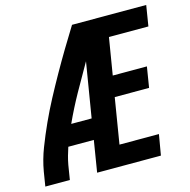

<svg xmlns="http://www.w3.org/2000/svg" viewBox="-107 -840 935 945"><g transform="rotate(-15 360.0 -367.5)"><path d="M9 0H134L146 -74Q150 -96 156 -117.5Q162 -139 169 -160H299L273 0H598L616 -105H415L453 -337H628L645 -442H471L502 -630H703L720 -735H342Q309 -682 277 -628.5Q245 -575 214.5 -521Q184 -467 155 -412.5Q126 -358 100.5 -302Q75 -246 53 -189Q31 -132 21 -74ZM212 -265Q245 -337 283.5 -406Q322 -475 362 -544L316 -265Z"/></g></svg>

Font: Iosevka Sparkle
Style: Bold Italic
Weight: 700
Italic angle: -9°
Designer: Belleve Invis
Foundry: Belleve Invis
Version: Version 4.5.0; ttfautohint (v1.8.3)